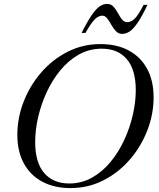

<svg xmlns="http://www.w3.org/2000/svg" viewBox="-20 -950 811 980"><path d="M764 -453.5Q764 -366.5 731.8 -283.8Q699.5 -201 642 -134.8Q584.5 -68.5 507.2 -29.2Q430 10 340 10Q256.5 10 195.5 -22.8Q134.5 -55.5 101.5 -116.5Q68.5 -177.5 68.5 -261.5Q68.5 -348.5 100.8 -431.2Q133 -514 190.5 -580.2Q248 -646.5 325.2 -685.8Q402.5 -725 492.5 -725Q576.5 -725 637.2 -692.2Q698 -659.5 731 -598.8Q764 -538 764 -453.5ZM159.5 -225.5Q159.5 -120.5 205.5 -67Q251.5 -13.5 333 -13.5Q396.5 -13.5 449.5 -43.2Q502.5 -73 544 -123.2Q585.5 -173.5 614.2 -235.8Q643 -298 658 -363.8Q673 -429.5 673 -489.5Q673 -594.5 627.2 -648Q581.5 -701.5 499.5 -701.5Q436 -701.5 383 -671.8Q330 -642 288.5 -591.8Q247 -541.5 218.2 -479.2Q189.5 -417 174.5 -351.2Q159.5 -285.5 159.5 -225.5ZM732.5 -925Q703 -862.5 680.2 -830.5Q657.5 -798.5 639.2 -787.8Q621 -777 604 -777Q584.5 -777 571.5 -791Q558.5 -805 548.2 -823.5Q538 -842 527.2 -856Q516.5 -870 502 -870Q483 -870 464.5 -852Q446 -834 416 -782H396.5Q428 -844.5 450.5 -876.2Q473 -908 491 -919Q509 -930 527 -930Q546.5 -930 559.2 -916Q572 -902 581.8 -883.5Q591.5 -865 602.5 -851Q613.5 -837 630 -837Q649.5 -837 667.8 -855Q686 -873 713 -925Z"/></svg>

Font: Newsreader Display
Style: Italic
Weight: 400
Italic angle: -17°
Designer: Hugues Gentile
Foundry: Production Type
Version: Version 1.001